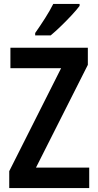

<svg xmlns="http://www.w3.org/2000/svg" viewBox="-20 -957 498 977"><path d="M434 0H27V-86L291 -610H33V-714H427V-627L163 -104H434ZM385 -927Q371 -908 345 -880Q319 -852 290 -824Q261 -796 238 -777H159V-789Q185 -826 209.5 -864.5Q234 -903 251 -937H385Z"/></svg>

Font: Noto Sans Lao Looped Condensed SemiBold
Style: Regular
Weight: 600
Width: 3
Designer: Mark Frömberg, Ben Mitchell
Foundry: The Fontpad Ltd
Version: Version 1.002; ttfautohint (v1.8.4.7-5d5b)